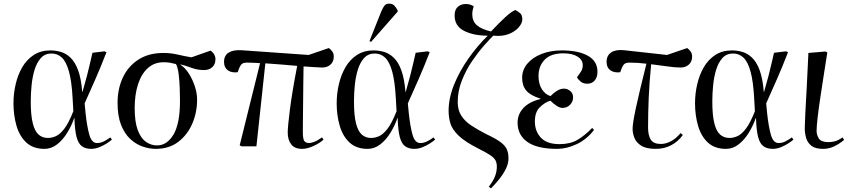

<svg xmlns="http://www.w3.org/2000/svg" viewBox="-20 -804 4699 1055"><path d="M224 14Q162 14 124.5 -21Q87 -56 70.5 -113.5Q54 -171 54 -236Q54 -289 66 -341Q78 -393 102.5 -435Q127 -477 165.5 -502Q204 -527 257 -527Q285 -527 313.5 -519Q342 -511 367 -487.5Q392 -464 409 -418.5Q426 -373 432 -298H433Q448 -349 457.5 -386Q467 -423 474 -453.5Q481 -484 488 -514L554 -522L565 -517Q534 -437 505 -371Q476 -305 445 -236L450 -184Q458 -108 471 -63Q484 -18 513 -18Q533 -18 551.5 -27.5Q570 -37 586 -49L595 -37Q585 -28 566.5 -16Q548 -4 525.5 5Q503 14 481 14Q450 14 430 -0.5Q410 -15 400.5 -52Q391 -89 389 -156H388Q374 -115 350 -75.5Q326 -36 294 -11Q262 14 224 14ZM243 -46Q265 -46 287.5 -56Q310 -66 334 -97.5Q358 -129 383 -193L379 -264Q374 -357 359 -411Q344 -465 320 -487.5Q296 -510 263 -510Q227 -510 204.5 -485Q182 -460 170 -420.5Q158 -381 153.5 -335Q149 -289 149 -247Q149 -171 160 -127Q171 -83 192 -64.5Q213 -46 243 -46Z M836 14Q800 14 763 1Q726 -12 695 -41Q664 -70 645 -118.5Q626 -167 626 -239Q626 -316 655 -378Q684 -440 740.5 -476.5Q797 -513 878 -513Q919 -513 957 -504Q995 -495 1032 -489L1137 -526Q1152 -515 1158 -503Q1164 -491 1164 -480Q1164 -451 1146.5 -435Q1129 -419 1101 -419Q1076 -419 1056.5 -424Q1037 -429 1017.5 -436.5Q998 -444 972 -450V-448Q997 -432 1017.5 -400Q1038 -368 1050.5 -330Q1063 -292 1063 -256Q1063 -186 1036.5 -124.5Q1010 -63 959.5 -24.5Q909 14 836 14ZM843 -5Q898 -5 933.5 -65Q969 -125 969 -249Q969 -283 967.5 -323Q966 -363 961.5 -398.5Q957 -434 947 -452Q928 -457 913.5 -459.5Q899 -462 879 -462Q828 -462 792.5 -430Q757 -398 738.5 -341Q720 -284 720 -210Q720 -134 737 -89Q754 -44 782 -24.5Q810 -5 843 -5Z M1640 14Q1599 14 1580 -11Q1561 -36 1561 -75Q1561 -108 1573 -202.5Q1585 -297 1613 -442Q1571 -446 1525.5 -449.5Q1480 -453 1438 -456L1389 0H1308L1297 -5L1409 -457Q1367 -460 1335 -460Q1321 -460 1311 -454Q1301 -448 1291 -421L1286 -407Q1252 -403 1231.5 -418Q1211 -433 1211 -464Q1211 -499 1236.5 -515Q1262 -531 1308 -528L1676 -502L1787 -540Q1798 -532 1806 -521Q1814 -510 1814 -493Q1814 -465 1796 -449Q1778 -433 1751 -433Q1736 -433 1709 -435Q1682 -437 1648 -439Q1647 -393 1646.5 -340.5Q1646 -288 1645.5 -237Q1645 -186 1644.5 -144.5Q1644 -103 1644 -80Q1644 -38 1653 -28Q1662 -18 1678 -18Q1689 -18 1707.5 -25Q1726 -32 1749 -49L1758 -37Q1736 -17 1702 -1.5Q1668 14 1640 14Z M2000 14Q1938 14 1900.5 -21Q1863 -56 1846.5 -113.5Q1830 -171 1830 -236Q1830 -289 1842 -341Q1854 -393 1878.5 -435Q1903 -477 1941.5 -502Q1980 -527 2033 -527Q2061 -527 2089.5 -519Q2118 -511 2143 -487.5Q2168 -464 2185 -418.5Q2202 -373 2208 -298H2209Q2224 -349 2233.5 -386Q2243 -423 2250 -453.5Q2257 -484 2264 -514L2330 -522L2341 -517Q2310 -437 2281 -371Q2252 -305 2221 -236L2226 -184Q2234 -108 2247 -63Q2260 -18 2289 -18Q2309 -18 2327.5 -27.5Q2346 -37 2362 -49L2371 -37Q2361 -28 2342.5 -16Q2324 -4 2301.5 5Q2279 14 2257 14Q2226 14 2206 -0.5Q2186 -15 2176.5 -52Q2167 -89 2165 -156H2164Q2150 -115 2126 -75.5Q2102 -36 2070 -11Q2038 14 2000 14ZM2019 -46Q2041 -46 2063.5 -56Q2086 -66 2110 -97.5Q2134 -129 2159 -193L2155 -264Q2150 -357 2135 -411Q2120 -465 2096 -487.5Q2072 -510 2039 -510Q2003 -510 1980.5 -485Q1958 -460 1946 -420.5Q1934 -381 1929.5 -335Q1925 -289 1925 -247Q1925 -171 1936 -127Q1947 -83 1968 -64.5Q1989 -46 2019 -46ZM2019 -574 2010 -578 2075 -741Q2084 -762 2092.5 -773Q2101 -784 2119 -784Q2136 -784 2146 -774Q2156 -764 2165 -747V-740Z M2678 231 2666 222Q2691 189 2700.5 163.5Q2710 138 2710 112Q2710 91 2702.5 77Q2695 63 2673.5 48.5Q2652 34 2608 12Q2533 -26 2498.5 -60Q2464 -94 2454.5 -127Q2445 -160 2445 -195Q2445 -265 2475 -339Q2505 -413 2554 -482.5Q2603 -552 2660 -608Q2582 -608 2530 -634.5Q2478 -661 2478 -719Q2478 -751 2495.5 -766.5Q2513 -782 2540 -782Q2565 -782 2583 -769Q2575 -746 2575 -725Q2575 -689 2599 -666.5Q2623 -644 2678 -631Q2725 -681 2758.5 -711.5Q2792 -742 2812 -749Q2826 -742 2838 -731.5Q2850 -721 2850 -697Q2850 -677 2830.5 -654Q2811 -631 2775.5 -617Q2740 -603 2690 -608Q2672 -590 2640 -554Q2608 -518 2574.5 -469Q2541 -420 2518 -362Q2495 -304 2495 -243Q2495 -199 2515 -168Q2535 -137 2571 -113.5Q2607 -90 2654 -66Q2703 -43 2728.5 -24.5Q2754 -6 2764 14.5Q2774 35 2774 67Q2774 96 2758.5 126Q2743 156 2721 183Q2699 210 2678 231Z M3041 14Q2932 14 2878 -24Q2824 -62 2824 -130Q2824 -176 2856 -210.5Q2888 -245 2950 -260V-262Q2895 -279 2872 -306Q2849 -333 2849 -376Q2849 -420 2877.5 -454Q2906 -488 2955.5 -507.5Q3005 -527 3067 -527Q3158 -527 3210.5 -497.5Q3263 -468 3263 -409Q3263 -380 3248 -362Q3233 -344 3207 -344Q3185 -344 3171.5 -355Q3158 -366 3150 -379Q3167 -402 3174.5 -414.5Q3182 -427 3182 -446Q3182 -475 3153.5 -493Q3125 -511 3075 -511Q3007 -511 2973 -476Q2939 -441 2939 -387Q2939 -342 2958 -313Q2977 -284 3005 -276Q3019 -291 3039 -304Q3059 -317 3078 -317Q3098 -317 3113.5 -304Q3129 -291 3129 -269Q3129 -245 3112 -228Q3095 -211 3071 -211Q3056 -211 3038 -223Q3020 -235 3004 -251Q2973 -241 2946 -214.5Q2919 -188 2919 -136Q2919 -83 2952 -47.5Q2985 -12 3055 -12Q3113 -12 3153 -35.5Q3193 -59 3234 -101L3244 -90Q3204 -38 3149 -12Q3094 14 3041 14Z M3583 14Q3530 14 3502.5 -4Q3475 -22 3465.5 -47.5Q3456 -73 3456 -96Q3456 -126 3474 -210.5Q3492 -295 3532 -454Q3484 -460 3437 -460Q3423 -460 3413 -454Q3403 -448 3393 -421L3388 -407Q3354 -403 3333.5 -418Q3313 -433 3313 -464Q3313 -499 3338.5 -516Q3364 -533 3410 -528L3645 -502L3756 -540Q3767 -532 3775 -521Q3783 -510 3783 -493Q3783 -465 3765 -449Q3747 -433 3720 -433Q3690 -433 3648 -439Q3606 -445 3558 -451Q3548 -350 3544.5 -265.5Q3541 -181 3541 -103Q3541 -60 3556 -36.5Q3571 -13 3611 -13Q3639 -13 3667 -28Q3695 -43 3720 -73L3732 -62Q3706 -26 3668 -6Q3630 14 3583 14Z M3969 14Q3907 14 3869.5 -21Q3832 -56 3815.5 -113.5Q3799 -171 3799 -236Q3799 -289 3811 -341Q3823 -393 3847.5 -435Q3872 -477 3910.5 -502Q3949 -527 4002 -527Q4030 -527 4058.5 -519Q4087 -511 4112 -487.5Q4137 -464 4154 -418.5Q4171 -373 4177 -298H4178Q4193 -349 4202.5 -386Q4212 -423 4219 -453.5Q4226 -484 4233 -514L4299 -522L4310 -517Q4279 -437 4250 -371Q4221 -305 4190 -236L4195 -184Q4203 -108 4216 -63Q4229 -18 4258 -18Q4278 -18 4296.5 -27.5Q4315 -37 4331 -49L4340 -37Q4330 -28 4311.5 -16Q4293 -4 4270.5 5Q4248 14 4226 14Q4195 14 4175 -0.5Q4155 -15 4145.5 -52Q4136 -89 4134 -156H4133Q4119 -115 4095 -75.5Q4071 -36 4039 -11Q4007 14 3969 14ZM3988 -46Q4010 -46 4032.5 -56Q4055 -66 4079 -97.5Q4103 -129 4128 -193L4124 -264Q4119 -357 4104 -411Q4089 -465 4065 -487.5Q4041 -510 4008 -510Q3972 -510 3949.5 -485Q3927 -460 3915 -420.5Q3903 -381 3898.5 -335Q3894 -289 3894 -247Q3894 -171 3905 -127Q3916 -83 3937 -64.5Q3958 -46 3988 -46Z M4503 14Q4460 14 4438.5 -3Q4417 -20 4409.5 -46Q4402 -72 4402 -99Q4402 -120 4405 -180.5Q4408 -241 4413 -327.5Q4418 -414 4422 -513L4515 -521L4526 -516Q4518 -465 4508 -401.5Q4498 -338 4488.5 -275Q4479 -212 4473 -161Q4467 -110 4467 -84Q4467 -63 4479.5 -43Q4492 -23 4532 -23Q4549 -23 4567 -27.5Q4585 -32 4610 -49L4618 -35Q4593 -14 4564 0Q4535 14 4503 14Z"/></svg>

Font: Literata 72pt
Style: Italic
Weight: 400
Italic angle: -2°
Designer: Latin by Veronika Burian and Jose Scaglione. Greek by Irene Vlachou. Cyrillic by Vera Evstafieva
Foundry: TypeTogether
Version: Version 3.002